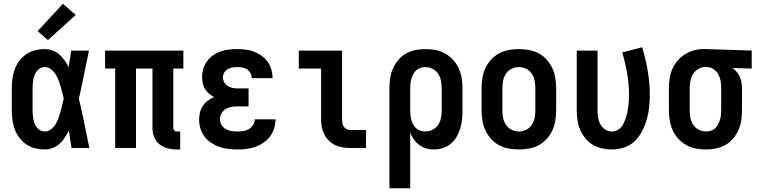

<svg xmlns="http://www.w3.org/2000/svg" viewBox="-20 -790 4040 1025"><path d="M219 8Q194 8 168.5 2Q143 -4 121.5 -18.5Q100 -33 84 -54Q68 -75 59 -99Q50 -123 46.5 -148.5Q43 -174 43 -200V-320Q43 -346 46.5 -371.5Q50 -397 59 -421Q68 -445 84 -466Q100 -487 121.5 -501.5Q143 -516 168.5 -522Q194 -528 219 -528Q241 -528 261 -520.5Q281 -513 297 -499Q313 -485 325 -467.5Q337 -450 346 -431Q350 -454 353.5 -476Q357 -498 360 -520H455Q441 -456 428.5 -391.5Q416 -327 401 -263Q417 -198 430 -132Q443 -66 457 0H362Q358 -23 354.5 -46.5Q351 -70 348 -93Q338 -74 326 -55.5Q314 -37 298 -22.5Q282 -8 261.5 0Q241 8 219 8ZM219 -88Q237 -88 252 -99.5Q267 -111 276.5 -126.5Q286 -142 292 -159Q298 -176 303 -193.5Q308 -211 312 -228.5Q316 -246 320 -264Q316 -281 312 -298Q308 -315 303 -331.5Q298 -348 291.5 -364.5Q285 -381 275.5 -395.5Q266 -410 251.5 -421Q237 -432 219 -432Q207 -432 196 -426.5Q185 -421 177.5 -411.5Q170 -402 165.5 -391Q161 -380 158.5 -368Q156 -356 155 -344Q154 -332 154 -320V-200Q154 -188 155 -176Q156 -164 158.5 -152Q161 -140 165.5 -129Q170 -118 177.5 -108.5Q185 -99 196 -93.5Q207 -88 219 -88ZM236 -576 181 -624 316 -770 384 -710Z M925 8Q909 8 892.5 5.5Q876 3 860.5 -3Q845 -9 831.5 -19.5Q818 -30 809.5 -44.5Q801 -59 797.5 -75.5Q794 -92 794 -108V-424H706V0H595V-424H541V-520H959V-424H905V-108Q905 -104 906.5 -100Q908 -96 910.5 -93Q913 -90 917 -89Q921 -88 925 -88H942V8Z M1247 8Q1223 8 1198.5 5Q1174 2 1151 -6Q1128 -14 1107.5 -27.5Q1087 -41 1072 -60.5Q1057 -80 1050 -103.5Q1043 -127 1043 -152Q1043 -171 1047.5 -190Q1052 -209 1063 -225Q1074 -241 1089.5 -252.5Q1105 -264 1123 -272Q1108 -280 1095.5 -290.5Q1083 -301 1074.5 -315Q1066 -329 1062.5 -345.5Q1059 -362 1059 -379Q1059 -401 1065.5 -423Q1072 -445 1085.5 -463.5Q1099 -482 1118 -495Q1137 -508 1158 -515.5Q1179 -523 1202 -525.5Q1225 -528 1247 -528Q1270 -528 1292.5 -525Q1315 -522 1336.5 -514Q1358 -506 1376.5 -492.5Q1395 -479 1408.5 -460.5Q1422 -442 1428.5 -420Q1435 -398 1435 -376Q1435 -375 1435 -374.5Q1435 -374 1435 -373H1324Q1324 -373 1324 -373.5Q1324 -374 1324 -374Q1324 -388 1317 -400Q1310 -412 1299 -419.5Q1288 -427 1274.5 -429.5Q1261 -432 1247 -432Q1234 -432 1220.5 -429.5Q1207 -427 1195.5 -420.5Q1184 -414 1177 -402Q1170 -390 1170 -377Q1170 -377 1170 -377Q1170 -377 1170 -377Q1170 -363 1177 -350.5Q1184 -338 1196 -330.5Q1208 -323 1222 -320.5Q1236 -318 1250 -318H1307V-222H1250Q1233 -222 1216.5 -219.5Q1200 -217 1185.5 -208.5Q1171 -200 1162.5 -185Q1154 -170 1154 -154Q1154 -138 1162.5 -123.5Q1171 -109 1185 -101Q1199 -93 1215 -90.5Q1231 -88 1247 -88Q1263 -88 1279 -90.5Q1295 -93 1308.5 -101Q1322 -109 1331 -123Q1340 -137 1340 -153H1451V-152Q1451 -152 1451 -152Q1451 -152 1451 -152Q1451 -128 1443.5 -104.5Q1436 -81 1421.5 -61.5Q1407 -42 1386.5 -28Q1366 -14 1343 -6Q1320 2 1296 5Q1272 8 1247 8Z M1849 0Q1828 0 1807.5 -3.5Q1787 -7 1768.5 -16Q1750 -25 1735 -40Q1720 -55 1710.5 -74Q1701 -93 1697.5 -113.5Q1694 -134 1694 -155V-424H1575V-520H1806V-155Q1806 -144 1807.5 -134Q1809 -124 1814.5 -115Q1820 -106 1829.5 -101Q1839 -96 1849 -96H1934V0Z M2059 215V-320Q2059 -347 2063 -373.5Q2067 -400 2078 -424.5Q2089 -449 2106.5 -470Q2124 -491 2147.5 -504Q2171 -517 2197.5 -522.5Q2224 -528 2251 -528Q2278 -528 2305 -523Q2332 -518 2356 -504.5Q2380 -491 2398.5 -471Q2417 -451 2428.5 -426Q2440 -401 2444.5 -374Q2449 -347 2449 -320V-200Q2449 -176 2446.5 -151.5Q2444 -127 2437 -104Q2430 -81 2417.5 -59.5Q2405 -38 2386.5 -22.5Q2368 -7 2344.5 0.5Q2321 8 2297 8Q2276 8 2256 2.5Q2236 -3 2219 -15.5Q2202 -28 2190 -45Q2178 -62 2170 -82V215ZM2251 -88Q2271 -88 2289.5 -97.5Q2308 -107 2319 -123.5Q2330 -140 2334 -160Q2338 -180 2338 -200V-320Q2338 -340 2334 -360Q2330 -380 2319 -396.5Q2308 -413 2289.5 -422.5Q2271 -432 2251 -432Q2238 -432 2225.5 -428Q2213 -424 2203 -415.5Q2193 -407 2187 -395.5Q2181 -384 2177 -371.5Q2173 -359 2171.5 -346Q2170 -333 2170 -320V-200Q2170 -187 2171.5 -174Q2173 -161 2176.5 -148.5Q2180 -136 2186.5 -124.5Q2193 -113 2203 -104.5Q2213 -96 2225.5 -92Q2238 -88 2251 -88Z M2750 8Q2723 8 2695.5 3Q2668 -2 2644 -15Q2620 -28 2601.5 -48.5Q2583 -69 2571.5 -93.5Q2560 -118 2555.5 -145.5Q2551 -173 2551 -200V-320Q2551 -347 2555.5 -374.5Q2560 -402 2571.5 -426.5Q2583 -451 2601.5 -471.5Q2620 -492 2644 -505Q2668 -518 2695.5 -523Q2723 -528 2750 -528Q2777 -528 2804.5 -523Q2832 -518 2856 -505Q2880 -492 2898.5 -471.5Q2917 -451 2928.5 -426.5Q2940 -402 2944.5 -374.5Q2949 -347 2949 -320V-200Q2949 -173 2944.5 -145.5Q2940 -118 2928.5 -93.5Q2917 -69 2898.5 -48.5Q2880 -28 2856 -15Q2832 -2 2804.5 3Q2777 8 2750 8ZM2750 -88Q2770 -88 2788.5 -97Q2807 -106 2818.5 -123Q2830 -140 2834 -160Q2838 -180 2838 -200V-320Q2838 -340 2834 -360Q2830 -380 2818.5 -397Q2807 -414 2788.5 -423Q2770 -432 2750 -432Q2730 -432 2711.5 -423Q2693 -414 2681.5 -397Q2670 -380 2666 -360Q2662 -340 2662 -320V-200Q2662 -180 2666 -160Q2670 -140 2681.5 -123Q2693 -106 2711.5 -97Q2730 -88 2750 -88Z M3246 8Q3219 8 3193 2Q3167 -4 3144.5 -17.5Q3122 -31 3105 -51.5Q3088 -72 3077.5 -96.5Q3067 -121 3063 -147.5Q3059 -174 3059 -200V-520H3170V-200Q3170 -181 3173 -162Q3176 -143 3185 -126.5Q3194 -110 3210.5 -99Q3227 -88 3245 -88Q3260 -88 3274 -94.5Q3288 -101 3297 -112.5Q3306 -124 3312 -137.5Q3318 -151 3322.5 -165.5Q3327 -180 3330 -194.5Q3333 -209 3334.5 -223.5Q3336 -238 3337 -253Q3338 -268 3338 -283Q3338 -340 3328 -397.5Q3318 -455 3302 -510L3408 -538Q3427 -476 3438 -412Q3449 -348 3449 -283Q3449 -250 3445.5 -217Q3442 -184 3432.5 -151.5Q3423 -119 3407.5 -89Q3392 -59 3368 -36Q3344 -13 3311.5 -2.5Q3279 8 3246 8Z M3749 8Q3722 8 3695 3Q3668 -2 3644 -15.5Q3620 -29 3601.5 -49Q3583 -69 3571.5 -94Q3560 -119 3555.5 -146Q3551 -173 3551 -200V-320Q3551 -346 3555 -372Q3559 -398 3569.5 -422Q3580 -446 3597 -466Q3614 -486 3636.5 -500Q3659 -514 3684 -521Q3709 -528 3735 -528Q3739 -528 3742.5 -528Q3746 -528 3750 -528L3993 -520V-424L3891 -427Q3903 -418 3913 -406Q3923 -394 3929.5 -380Q3936 -366 3938.5 -350.5Q3941 -335 3941 -320V-200Q3941 -173 3937 -146.5Q3933 -120 3922 -95.5Q3911 -71 3893.5 -50Q3876 -29 3852.5 -16Q3829 -3 3802.5 2.5Q3776 8 3749 8ZM3749 -88Q3762 -88 3774.5 -92Q3787 -96 3797 -104.5Q3807 -113 3813 -124.5Q3819 -136 3823 -148.5Q3827 -161 3828.5 -174Q3830 -187 3830 -200V-320Q3830 -339 3827 -357.5Q3824 -376 3815 -392.5Q3806 -409 3790.5 -420Q3775 -431 3756 -432H3750Q3748 -432 3746.5 -432Q3745 -432 3744 -432Q3724 -432 3707 -421.5Q3690 -411 3680 -394.5Q3670 -378 3666 -358.5Q3662 -339 3662 -320V-200Q3662 -180 3666 -160Q3670 -140 3681 -123.5Q3692 -107 3710.5 -97.5Q3729 -88 3749 -88Z"/></svg>

Font: Iosevka SS04
Style: Bold
Weight: 700
Monospace: yes
Designer: Belleve Invis
Foundry: Belleve Invis
Version: Version 19.0.0; ttfautohint (v1.8.4)